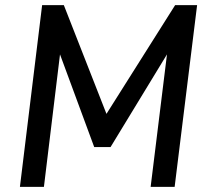

<svg xmlns="http://www.w3.org/2000/svg" viewBox="-20 -732 802 752"><path d="M58 0 145 -712H230L397 -286L666 -712H752L664 0H570L634 -519L413 -156H349L215 -519L152 0Z"/></svg>

Font: Haskoy Medium
Style: Italic
Weight: 500
Designer: Ertekin Erdin
Foundry: Ertekin Erdin
Version: Version 2.000; ttfautohint (v1.8.4.7-5d5b)